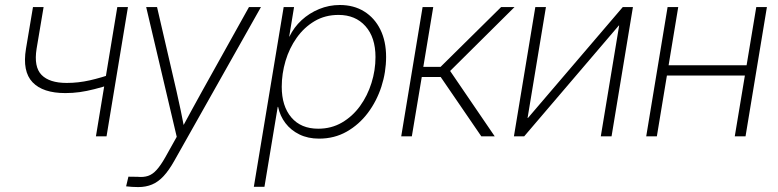

<svg xmlns="http://www.w3.org/2000/svg" viewBox="-20 -551 3146 776"><path d="M244.1 -174.8Q153.3 -174.8 111.6 -218.5Q69.8 -262.2 85 -354L113.3 -522.5H156.2L127.9 -354Q116.2 -280.8 147.9 -248.3Q179.7 -215.8 249.5 -215.8Q296.4 -215.8 342.8 -226.3Q389.2 -236.8 439 -254.4L431.6 -210.9Q393.1 -198.7 361.6 -190.7Q330.1 -182.6 302 -178.7Q273.9 -174.8 244.1 -174.8ZM367.7 0 454.1 -522.5H497.1L410.6 0Z M489.7 202.1 499 163.1 536.1 163.6Q560.1 166 578.4 159.9Q596.7 153.8 613 135.7Q629.4 117.7 647.9 85L694.3 2L570.8 -522.5H614.7L693.4 -182.6Q702.1 -144 710.2 -105.7Q718.3 -67.4 725.6 -28.8H712.9Q733.9 -67.4 754.6 -105.7Q775.4 -144 796.9 -182.6L986.3 -522.5H1034.7L684.1 99.6Q662.6 137.7 641.1 160.9Q619.6 184.1 594.7 194.6Q569.8 205.1 538.6 205.1Q524.4 205.1 513.9 204.3Q503.4 203.6 489.7 202.1Z M1005.9 204.1 1126.5 -522.5H1168.5L1148.9 -403.3H1149.9Q1168 -440.9 1199 -469.5Q1230 -498 1269.8 -514.4Q1309.6 -530.8 1353.5 -530.8Q1410.2 -530.8 1452.1 -504.6Q1494.1 -478.5 1517.3 -431.4Q1540.5 -384.3 1540.5 -320.8Q1540.5 -259.8 1521.5 -200.9Q1502.4 -142.1 1466.8 -94.7Q1431.2 -47.4 1381.3 -19Q1331.5 9.3 1269.5 9.3Q1224.6 9.3 1190.2 -7.6Q1155.8 -24.4 1133.8 -53.2Q1111.8 -82 1104 -119.1H1102.5L1048.8 204.1ZM1266.1 -30.8Q1319.3 -30.8 1362.1 -55.7Q1404.8 -80.6 1435.1 -122.3Q1465.3 -164.1 1481.4 -215.6Q1497.6 -267.1 1497.6 -320.3Q1497.6 -399.9 1457 -445.3Q1416.5 -490.7 1348.1 -490.7Q1293.9 -490.7 1251.5 -465.6Q1209 -440.4 1179.2 -398.4Q1149.4 -356.4 1134 -304.7Q1118.7 -252.9 1118.7 -200.2Q1118.7 -122.1 1157.5 -76.4Q1196.3 -30.8 1266.1 -30.8Z M1601.6 0 1688 -522.5H1731L1690.9 -280.8H1760.7L2005.4 -522.5H2059.6L1799.3 -264.2L1979.5 0H1925.3L1761.2 -239.7H1684.6L1644.5 0Z M2451.7 0H2408.2L2482.4 -447.8H2481L2098.6 0H2057.1L2143.6 -522.5H2186.5L2112.3 -74.2H2113.8L2497.1 -522.5H2538.1Z M3011.2 -287.1 3003.9 -245.6H2663.6L2670.4 -287.1ZM2721.2 -522.5 2634.8 0H2591.8L2678.2 -522.5ZM3079.6 -522.5 2993.2 0H2949.7L3036.6 -522.5Z"/></svg>

Font: Inter 28pt ExtraLight
Style: Italic
Weight: 250
Italic angle: -9.3988°
Designer: Rasmus Andersson
Foundry: rsms
Version: Version 4.001;git-66647c0bb